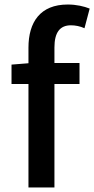

<svg xmlns="http://www.w3.org/2000/svg" viewBox="-20 -830 417 850"><path d="M31 -458H106V0H221V-458H332V-551H221V-620C221 -686 245 -718 294 -718C313 -718 335 -714 354 -705L377 -792C352 -802 318 -810 280 -810C158 -810 106 -732 106 -619V-550L31 -544Z"/></svg>

Font: ChiuKong Gothic CL Medium
Style: Regular
Weight: 500
Designer: Ryoko NISHIZUKA 西塚涼子 (kana, bopomofo & ideographs); Paul D. Hunt (Latin, Greek & Cyrillic); Sandoll Communications 산돌커뮤니
Foundry: Adobe
Version: Version 1.300